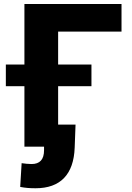

<svg xmlns="http://www.w3.org/2000/svg" viewBox="-20 -748 672 979"><path d="M599.6 -727.5H104.5V-418.9H9.8V-308.6H104.5V0H204.6V18.1C204.6 65.9 182.6 88.4 141.1 88.4C127.4 88.4 104 86.4 90.3 84L83 205.1C110.8 210.4 133.8 211.9 161.6 211.9C287.6 211.9 356 141.6 360.8 4.4L365.2 -112.8H276.4V-308.6H446.3V-418.9H276.4V-586.9H599.6Z"/></svg>

Font: Inter ExtraBold
Style: Regular
Weight: 800
Designer: Rasmus Andersson
Foundry: rsms
Version: Version 4.001;git-9221beed3